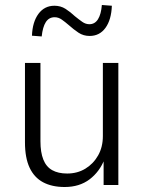

<svg xmlns="http://www.w3.org/2000/svg" viewBox="-20 -741 576 769"><path d="M239 8Q188 8 152.5 -11Q117 -30 98.5 -69.5Q80 -109 80 -171V-489H142V-175Q142 -131 153.5 -102Q165 -73 189 -59.5Q213 -46 249 -46Q290 -46 322 -65.5Q354 -85 373 -118.5Q392 -152 392 -196V-489H454V0H395V-104H399Q379 -53 338.5 -22.5Q298 8 239 8ZM147 -595 108 -598Q110 -653 134 -685.5Q158 -718 198 -718Q223 -718 242.5 -705.5Q262 -693 280 -676Q296 -663 309.5 -653.5Q323 -644 338 -644Q360 -644 372.5 -664Q385 -684 388 -721L428 -718Q426 -662 402.5 -629.5Q379 -597 339 -597Q314 -597 294.5 -610Q275 -623 256 -640Q241 -653 227.5 -662.5Q214 -672 199 -672Q176 -672 163.5 -652.5Q151 -633 147 -595Z"/></svg>

Font: Nunito Sans 10pt SemiCondensed Light
Style: Regular
Weight: 300
Width: 4
Designer: Vernon Adams
Foundry: Vernon Adams
Version: Version 3.101;gftools[0.9.27]